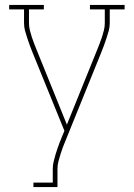

<svg xmlns="http://www.w3.org/2000/svg" viewBox="-20 -540 540 775"><path d="M115 215V197H193V141Q193 127 196.5 112.5Q200 98 204 84Q208 70 213 56.5Q218 43 223 29L224 28Q225 25 226 22.5Q227 20 228 17L240 -12L111 -329Q105 -343 100 -357.5Q95 -372 90 -386.5Q85 -401 81 -416Q77 -431 77 -447V-502H17V-520H157V-502H97V-447Q97 -432 100.5 -418Q104 -404 108.5 -390Q113 -376 118.5 -362.5Q124 -349 129 -336L250 -37L371 -336Q376 -349 381.5 -362.5Q387 -376 391.5 -390Q396 -404 399.5 -418Q403 -432 403 -447V-502H343V-520H483V-502H423V-447Q423 -431 419 -416Q415 -401 410 -386.5Q405 -372 400 -357.5Q395 -343 389 -329L246 24Q240 38 234.5 52.5Q229 67 224.5 81.5Q220 96 216 111Q212 126 212 141V215Z"/></svg>

Font: Iosevka Curly Slab Thin
Style: Regular
Weight: 100
Monospace: yes
Designer: Belleve Invis
Foundry: Belleve Invis
Version: Version 22.1.2; ttfautohint (v1.8.4)